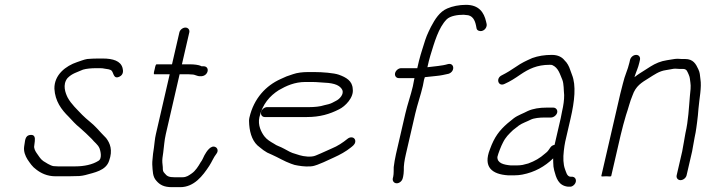

<svg xmlns="http://www.w3.org/2000/svg" viewBox="-20 -722 2918 794"><path d="M307.6 6C316.4 5.3 324.7 4 332.5 2C370.2 -8.6 417.8 -16.1 431.2 -57C447.2 -101.1 435.1 -129.9 418.9 -151C405.3 -164.3 393 -178.5 380.3 -192C363.4 -211 338.7 -227.7 320 -247C298.8 -269.6 274.7 -291 259.6 -319C250.8 -336.8 237.1 -371.5 259.1 -399C278.3 -418.6 297.9 -422.7 323.2 -434C336.9 -438.2 358.9 -440 375.6 -440H395.6C401.6 -440 407.4 -439.3 413.1 -438C422.3 -436.8 435.8 -435.3 441.3 -430C450.5 -421 448.8 -393 474 -405C490.5 -412.8 490.2 -428.6 486.8 -441C479 -469.9 447.5 -480 404.8 -480H384.8C372.3 -480 352.3 -479.2 340.4 -478C325.5 -475.4 312 -469.2 298.4 -465C252.9 -449.8 203.8 -413.2 205 -355C207.8 -303.8 233.7 -268.9 264.2 -239C279.1 -223.1 292.7 -207.5 309.8 -194C329.2 -177.4 342.7 -163.9 359.9 -147C369.9 -134 385 -124.6 391.6 -108.5C394.3 -101.8 404.4 -66.9 387.2 -57C362.6 -41.3 327.5 -34 292.4 -34H218.9C212.9 -34 206.9 -34.3 201.1 -35C188.1 -36.9 167.4 -50.7 158.9 -56C146.1 -65 140 -78 130.8 -90C125.8 -97.5 119.2 -109.3 121.7 -120L123.9 -138C125.7 -153.3 123 -166 105.4 -164C80.7 -161.2 84.5 -136.3 80 -117C76.7 -95.7 84.9 -77 93.5 -63C104.2 -47.3 113.7 -32.3 129.9 -21C148.4 -6.4 174.6 7 209.4 7H263.4C277 7 293.7 6 307.6 6Z M721.8 -588 691.3 -456H627.3C624.6 -456 622.1 -449.3 619.7 -436C615.8 -422 615.1 -415 617.8 -415H681.8L624.6 -167C620 -147.4 619 -127.4 616.4 -110L612.9 -86C612.1 -70.7 609.1 -56.1 609.7 -42C611.6 -14 610.8 8.9 627 26C641.2 42.4 658.1 52 691 52H725C783 52 818.4 4.9 845.3 -36C856.2 -52.5 863.2 -71.4 874.9 -86C883.7 -97.1 879.7 -108.7 872.6 -113C852.3 -125.3 833.6 -94.4 825.5 -80L817.8 -64C815.2 -58.7 812.5 -54.3 809.8 -51C800.8 -35 788.1 -15.1 773.2 -5C761.4 3.2 751.6 11 734.5 11H701.5C679.2 11 670.4 7 661.2 -5C653.5 -12.9 653.4 -16.2 653.2 -31C651.7 -45 650.2 -54.8 651.9 -69L655 -91C658.6 -116.5 659.4 -140.3 665.6 -167L722.8 -415H756.8C760.8 -415 766.4 -414.7 773.6 -414C787.9 -414 794.8 -405.9 808 -407H815C842.7 -410.4 848.6 -448 821.4 -448H814.4C813.6 -447.3 812.7 -447.7 811.7 -449C802 -453.9 781.7 -456 766.3 -456H732.3L762.8 -588C765.3 -598.8 757.8 -608 746.9 -608C735.9 -608 724.2 -598.8 721.8 -588Z M1074.9 -238H1248.9C1303.3 -238 1344 -250.3 1382.3 -270C1407.4 -281.9 1444.1 -319 1438.7 -354C1437.3 -387.8 1411.2 -402.2 1381.3 -413C1361.1 -420.3 1312.1 -424 1280.9 -424H1252.9C1242.2 -424 1231.7 -423.3 1221.4 -422C1198.9 -419.4 1183.8 -411.9 1164.7 -406L1140.2 -395C1080.5 -368.2 1029.9 -315.8 1011.5 -236C1009.6 -228 1009.3 -218 1010.6 -206C1013.8 -166.6 1026.4 -132.3 1054.1 -113L1069.3 -101L1085 -91C1091.6 -87.7 1098.2 -84.7 1104.9 -82C1131.1 -70.4 1155.6 -55 1183.4 -45L1198.2 -40C1215.8 -36.3 1240 -32 1264.8 -34C1284.5 -35.2 1301.2 -44.9 1317.8 -51L1361.4 -71C1385.5 -81.8 1410.8 -95.7 1430.9 -112C1437.7 -117.6 1446.5 -123.5 1448.8 -133.5C1451.4 -144.7 1444.3 -154 1433.1 -154C1427.4 -154 1422.1 -152 1417.2 -148C1397.7 -132.2 1376.2 -117.8 1351.9 -108L1307.3 -88C1300.5 -84.7 1293.5 -81.7 1286.2 -79C1267 -70.4 1234.8 -75.3 1219.5 -80L1203.6 -85C1181.5 -90.9 1174.7 -96.4 1154.7 -107C1137.3 -116.8 1125.9 -118.2 1112.5 -128C1097.8 -136.3 1083.3 -145.2 1073.5 -158C1060.6 -174.8 1045.2 -204.7 1052.7 -237C1065.4 -292 1096 -325.6 1132.6 -349C1163.9 -367.1 1198.3 -383 1243.4 -383H1271.4C1280.1 -383 1292.6 -382.3 1309 -381C1349.8 -379.4 1382.7 -374.7 1395 -351C1404.4 -332.9 1383.4 -311.3 1369.4 -305C1356.3 -298.1 1351.1 -294.5 1338.2 -291L1321.3 -287C1304.5 -281.2 1279.5 -279 1258.4 -279H1084.4C1073.6 -279 1062.2 -269.5 1059.7 -258.5C1057.1 -247.5 1064.1 -238 1074.9 -238Z M1629.1 -399H1694.1L1692.5 -392C1690.3 -382.7 1688.6 -373.7 1687.3 -365C1678.9 -328.6 1664.8 -289.6 1656.2 -252L1617.6 -85C1613.3 -66.4 1610.2 -46.6 1608.2 -31C1607.9 -22.4 1608.6 -2.7 1606.2 8L1604.5 15C1601.9 26.4 1609.6 36 1620.7 36C1631.8 36 1642.9 26.4 1645.5 15L1647.2 8C1648.7 1.3 1649.6 -7 1649.9 -17C1649.1 -36.9 1652.6 -59 1658.4 -84L1697.2 -252C1706.1 -290.4 1720.1 -329.5 1728.7 -367C1729.9 -375 1731.5 -383.3 1733.5 -392C1734.3 -395.3 1735.4 -399 1737 -403H1738C1752.1 -404.5 1771.3 -406.9 1785.2 -408C1805.1 -409.8 1817.8 -413.3 1835.3 -417C1862.8 -426.5 1859.3 -463.3 1832.5 -457C1808.1 -449.4 1776.5 -448 1747.5 -444L1753.3 -469C1755 -476.3 1757.1 -484 1759.6 -492C1776.7 -547.5 1793.2 -607.3 1827.2 -642C1842.2 -656.5 1872.3 -661 1897.6 -661C1900.3 -661 1903.2 -660.7 1906.4 -660C1934.8 -660 1944.1 -637.4 1948.4 -617L1950.7 -605C1951.6 -600.3 1954.5 -597 1959.4 -595C1976.8 -587.8 1995 -605.1 1992.6 -622L1990.1 -633C1981.5 -670.4 1960.9 -702 1907.1 -702C1879.1 -702 1850.5 -696.3 1829.6 -687C1798.1 -673.7 1778.9 -642.8 1762.1 -611L1752.4 -591C1741.5 -568.3 1735 -546 1727.3 -521L1719.3 -495C1716.6 -486.3 1714.3 -477.7 1712.3 -469L1705.6 -440H1638.6C1627.8 -440 1616.4 -430.5 1613.8 -419.5C1611.3 -408.5 1618.3 -399 1629.1 -399Z M2268 -277H2241C2211 -277 2184.9 -272.9 2162.7 -263C2145.2 -253.4 2121.4 -245.6 2104.8 -233L2078.9 -212C2045.1 -182.5 2024.6 -155.9 2006.2 -105C1976.5 -30.2 2015.6 -1.4 2080.3 3H2108.3C2119 3 2129.5 2 2140 0C2191.2 -9.8 2232.9 -33.4 2267.5 -67L2267.8 -51C2267.7 -38.6 2269.2 -27.2 2271.9 -17C2280 13.1 2288.8 45.5 2328.5 50H2335.5C2340.6 50.7 2345.9 49 2351.1 45C2367.1 32.8 2364.3 11.1 2347.9 9H2340.9C2323.7 9 2321 -12.3 2316.3 -23C2309.2 -42.4 2308.2 -69.4 2311.6 -98L2314.2 -118C2314.8 -123.3 2315.9 -129.3 2317.4 -136L2339.8 -233C2356.1 -303.6 2363.3 -368.8 2345.3 -413L2338 -433C2333.4 -447.7 2325.1 -462.9 2315 -472C2304.7 -485.4 2288 -495 2262.3 -495C2231.7 -495 2205.8 -490.7 2181.3 -482C2154.7 -470.1 2137.6 -462.5 2114 -446C2093.6 -432.2 2077.5 -421.9 2055.9 -411C2028.2 -398.6 2040.6 -361.9 2066.6 -375C2091.6 -386.2 2109.5 -398.1 2132.6 -414C2166.7 -437 2200.9 -454 2252.8 -454C2258.8 -454 2262.4 -453.7 2263.6 -453C2289.6 -441.5 2294.9 -416.3 2305.5 -392C2312.1 -375.3 2310.9 -348.6 2313 -329C2313.3 -308.7 2310.1 -286.1 2304.3 -261C2302.6 -251 2300.8 -241.7 2298.8 -233L2273.4 -123C2265.8 -121.7 2259.9 -118 2255.9 -112L2248.3 -101C2245.2 -96.3 2240.5 -91.7 2234.1 -87C2212.6 -68 2192.2 -56.1 2164.6 -46L2141.2 -40C2133.6 -38.7 2125.8 -38 2117.8 -38H2091.8C2064 -40.6 2036 -46.7 2036.9 -73C2040.2 -87.4 2053.3 -120.5 2059.2 -131C2070.9 -155.3 2083.9 -166.9 2101.5 -184C2109.5 -190 2117.7 -196.3 2125.9 -203C2139.3 -212.8 2160.6 -219.7 2174.4 -227C2188.3 -234 2212.6 -236 2231.5 -236H2258.5C2269.3 -236 2281.7 -245.5 2284.2 -256.5C2286.8 -267.5 2278.8 -277 2268 -277Z M2585.4 -474 2582.9 -463C2575.5 -431.1 2564.3 -412.6 2555.8 -376C2551.8 -361.3 2548.2 -347.3 2545.1 -334L2466.6 6C2466.2 8 2472.7 8.3 2486.4 7C2500.1 8.3 2507.2 8 2507.6 6L2546.6 -163C2552.6 -189.1 2562 -223 2568.8 -246C2578.2 -272.6 2584.9 -302.4 2595.5 -327C2609.1 -366.8 2633 -380.3 2663.1 -399C2685.1 -412.7 2705.9 -428.2 2733.7 -432L2756.7 -436C2762.3 -437.3 2767.5 -438 2772.1 -438C2778.6 -437.3 2784.6 -437 2789.9 -437H2803.9C2821.3 -437 2822.4 -425 2828.3 -413C2833.9 -400.3 2832.5 -395.5 2835 -381C2837.8 -366.5 2835.1 -342.5 2833 -325C2828.6 -274.9 2826.8 -224.4 2814.5 -171C2813.8 -165 2812.7 -159 2811.3 -153C2810.6 -147 2809.6 -141 2808.2 -135C2805.5 -123.4 2803.9 -107.8 2801.2 -96L2778.3 3C2775.8 13.8 2783.2 23 2794.2 23C2805.2 23 2816.8 13.8 2819.3 3L2842.2 -96C2844.9 -107.9 2846.5 -123.5 2849.2 -135C2850.7 -141.7 2851.9 -148.3 2852.8 -155C2855.8 -168 2857.9 -180.6 2859.6 -193L2862.6 -215C2865.5 -235.4 2866.9 -253.1 2868.5 -273C2871.9 -314.2 2882.4 -360.9 2876.4 -396C2874.1 -412.4 2875.1 -420.6 2867.7 -436C2858 -456.9 2847 -478 2813.4 -478H2799.4C2794 -478 2788.1 -478.3 2781.6 -479C2768.5 -479 2751.5 -474.4 2738.2 -473C2712.4 -469.2 2690.9 -459.9 2670.2 -447L2646.7 -432C2630.3 -421.5 2618.1 -414.4 2604 -403L2605 -407C2611.8 -428.2 2618.6 -440.2 2623.9 -463L2626.4 -474C2629.1 -485.7 2622.3 -495 2610.8 -495C2599.3 -495 2588.1 -485.7 2585.4 -474Z"/></svg>

Font: HoneyBee
Style: SeLitIt
Weight: 300
Foundry: Cannot Into Space Fonts
Version: Version 0.89